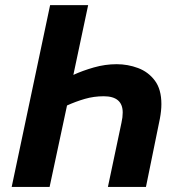

<svg xmlns="http://www.w3.org/2000/svg" viewBox="-20 -734 713 754"><path d="M25.9 0 176.8 -713.9H326.2L268.1 -439.9Q304.2 -456.5 348.6 -469.2Q393.1 -481.9 438 -481.9Q481.9 -481.9 522.2 -466.8Q562.5 -451.7 588.1 -417.5Q613.8 -383.3 613.8 -325.2Q613.8 -299.8 607.9 -268.1L553.2 0H403.8L457 -252Q459.5 -263.2 460.7 -272.9Q461.9 -282.7 461.9 -292Q461.9 -356 387.2 -356Q348.6 -356 313.2 -345.7Q277.8 -335.4 243.2 -319.8L174.8 0Z"/></svg>

Font: Open Sans
Style: Bold Italic
Weight: 700
Italic angle: -12°
Designer: Monotype Design Team
Foundry: Monotype Imaging Inc.
Version: Version 3.003; ttfautohint (v1.8.4)